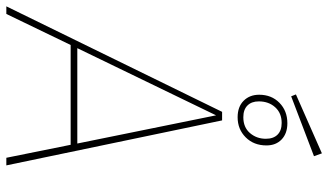

<svg xmlns="http://www.w3.org/2000/svg" viewBox="-244 -801 1036 606"><g transform="rotate(90 274.0 -498.0)"><path d="M469 0 428 -203H113L15 0H-9L324 -681H351L493 0ZM123 -224H424L335 -662ZM430 -821Q430 -781 404.5 -755.5Q379 -730 341 -730Q308 -730 289 -749Q270 -768 270 -798Q270 -837 295.5 -862Q321 -887 360 -887Q392 -887 411 -869Q430 -851 430 -821ZM291 -797Q291 -774 304 -761Q317 -748 341 -748Q373 -748 391 -769Q409 -790 409 -819Q409 -843 396 -856Q383 -869 359 -869Q328 -869 309.5 -848.5Q291 -828 291 -797ZM455 -996 464 -971 275 -899 269 -914Z"/></g></svg>

Font: Fira Sans Thin
Style: Italic
Weight: 250
Italic angle: -8°
Designer: Carrois Corporate & Edenspiekermann AG
Foundry: Carrois Corporate GbR & Edenspiekermann AG
Version: Version 4.203